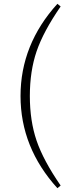

<svg xmlns="http://www.w3.org/2000/svg" viewBox="-20 -783 362 1010"><path d="M299 193 282 207Q88 -7 88 -278Q88 -549 282 -763L299 -749Q208 -617 172.5 -513Q137 -409 137 -278Q137 -147 172.5 -43Q208 61 299 193Z"/></svg>

Font: TypoPRO Source Serif Pro
Style: Regular
Weight: 300
Designer: Frank Grießhammer
Foundry: Adobe Systems Incorporated
Version: Version 1.017;PS (version unavailable);hotconv 1.0.79;makeot